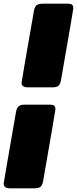

<svg xmlns="http://www.w3.org/2000/svg" viewBox="-45 -876 418 1042"><path d="M240 -402H106Q72 -402 72 -427Q72 -433 139 -816Q143 -839 153.5 -847.5Q164 -856 186 -856H320Q342 -856 347.5 -849Q353 -842 353 -831Q353 -824 286 -441Q282 -419 272.5 -410.5Q263 -402 240 -402ZM143 146H9Q-25 146 -25 120Q-25 115 42 -269Q46 -291 56.5 -299.5Q67 -308 89 -308H223Q245 -308 250.5 -301Q256 -294 256 -283Q256 -277 189 107Q185 129 175 137.5Q165 146 143 146Z"/></svg>

Font: YamahaIndonesia935. App Black
Style: Italic
Weight: 900
Italic angle: -10°
Designer: Dalton Maag Ltd
Foundry: Dalton Maag Ltd
Version: Version 1.002; January 01, 2024; Regular/Italic